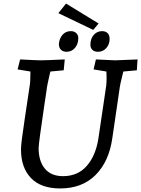

<svg xmlns="http://www.w3.org/2000/svg" viewBox="-20 -1044 793 1079"><path d="M98 -204Q98 -223 103 -263Q108 -303 119 -376L147 -563Q151 -584 151 -642L79 -654L93 -710Q188 -705 208 -705Q232 -705 344 -710L338 -649L263 -642Q262 -635 258 -621Q253 -599 248 -575Q243 -551 242 -539L228 -445Q212 -337 205 -284.5Q198 -232 197 -212Q197 -139 232 -96.5Q267 -54 334 -54Q417 -54 467.5 -111.5Q518 -169 533 -266L577 -563Q579 -583 579 -607L578 -642L506 -654L519 -710Q609 -705 627 -705Q648 -705 753 -710L749 -649L673 -642Q654 -568 651 -539L611 -266Q592 -135 516.5 -60Q441 15 318 15Q210 15 154 -43.5Q98 -102 98 -204ZM311 -796Q313 -827 331 -848Q349 -869 378 -869Q397 -869 408.5 -858Q420 -847 420 -830Q420 -797 401.5 -775Q383 -753 354 -753Q334 -753 322.5 -764.5Q311 -776 311 -796ZM488 -793Q488 -826 506.5 -847.5Q525 -869 554 -869Q573 -869 584.5 -858Q596 -847 596 -825Q596 -795 577.5 -774Q559 -753 530 -753Q510 -753 499 -764Q488 -775 488 -793ZM308 -970 351 -1024 534 -912 504 -876Z"/></svg>

Font: Andada Pro Medium
Style: Italic
Weight: 500
Italic angle: -7°
Designer: Carolina Giovagnoli
Foundry: Huerta Tipografica
Version: Version 3.005; ttfautohint (v1.8.4)